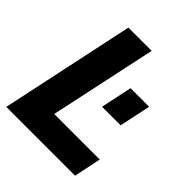

<svg xmlns="http://www.w3.org/2000/svg" viewBox="-197 -833 957 957"><g transform="rotate(45 281.5 -355.0)"><path d="M155 -710H319L198 -144H519L489 0H4ZM341 -338 376 -504H507L472 -338Z"/></g></svg>

Font: Raleway-v4020 ExtraBold
Style: Italic
Weight: 800
Italic angle: -12°
Designer: Matt McInerney, Pablo Impallari, Rodrigo Fuenzalida
Foundry: Matt McInerney, Pablo Impallari, Rodrigo Fuenzalida
Version: Version 4.020;PS 004.020;hotconv 1.0.88;makeotf.lib2.5.64775